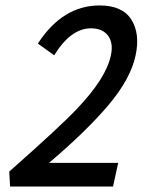

<svg xmlns="http://www.w3.org/2000/svg" viewBox="-20 -685 527 705"><path d="M478 -482Q460 -396 378.5 -299.5Q297 -203 160 -87H414L395 0H17L14 -55Q204 -223 263 -286Q369 -397 387 -481Q397 -526 377 -553.5Q357 -581 314 -581Q240 -581 179 -482L119 -525Q210 -665 346 -665Q429 -665 462 -613.5Q495 -562 478 -482Z"/></svg>

Font: EauTestInfant Semibold
Style: Italic
Weight: 600
Italic angle: -12°
Designer: Christian Thalmann (Catharsis Fonts)
Version: Version 0.001;PS 000.001;hotconv 1.0.88;makeotf.lib2.5.64775